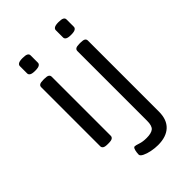

<svg xmlns="http://www.w3.org/2000/svg" viewBox="-265 -799 1111 1111"><g transform="rotate(-45 290.0 -243.5)"><path d="M141 2Q119 2 110.5 -4Q102 -10 102 -20V-503Q102 -514 110.5 -519.5Q119 -525 141 -525H149Q171 -525 179.5 -519.5Q188 -514 188 -503V-20Q188 -10 179.5 -4Q171 2 149 2ZM145 -595Q121 -595 111 -601Q101 -607 101 -617V-677Q101 -687 111 -693Q121 -699 145 -699Q169 -699 179 -693.5Q189 -688 189 -677V-617Q189 -607 179 -601Q169 -595 145 -595ZM344 212Q318 212 290.5 206.5Q263 201 244 191.5Q225 182 225 171Q225 165 226.5 153Q228 141 232 131Q236 121 243 121Q251 121 273 128.5Q295 136 326 136Q364 136 381 122.5Q398 109 398 68V-503Q398 -514 406.5 -519.5Q415 -525 437 -525H445Q467 -525 475.5 -519.5Q484 -514 484 -503V78Q484 144 447.5 178Q411 212 344 212ZM439 -595Q415 -595 405 -601Q395 -607 395 -617V-677Q395 -687 405 -693Q415 -699 439 -699Q463 -699 473 -693.5Q483 -688 483 -677V-617Q483 -607 473 -601Q463 -595 439 -595Z"/></g></svg>

Font: Asap Expanded
Style: Regular
Weight: 400
Width: 7
Designer: Pablo Cosgaya
Foundry: Omnibus-Type
Version: Version 3.001; ttfautohint (v1.8.4.7-5d5b)